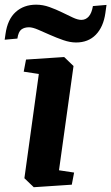

<svg xmlns="http://www.w3.org/2000/svg" viewBox="-34 -782 471 813"><path d="M76.2 -529.8 237.8 -540.5 277.3 -502.4 215.8 -61 279.8 -51.3 270 0 108.9 10.7 69.3 -27.3 130.4 -468.8 66.4 -478.5ZM-10.7 -638.2Q-2 -700.2 32.5 -731.2Q66.9 -762.2 119.1 -762.2Q147.5 -762.2 175.3 -752.2Q203.1 -742.2 228 -730Q252.9 -717.8 274.2 -707.8Q295.4 -697.8 310.5 -697.8Q329.1 -697.8 341.8 -712.2Q354.5 -726.6 359.4 -756.3L417 -761.2L412.1 -726.1Q403.8 -668 371.8 -635Q339.8 -602.1 288.1 -602.1Q262.7 -602.1 233.9 -612.1Q205.1 -622.1 177.7 -634.3Q150.4 -646.5 127 -656.5Q103.5 -666.5 88.9 -666.5Q69.3 -666.5 56.6 -657.2Q43.9 -647.9 39.6 -618.7L-14.2 -613.8Z"/></svg>

Font: Noticia Text
Style: Bold Italic
Weight: 700
Italic angle: -8°
Designer: JM Sole
Foundry: JM Sole
Version: Version 1.003